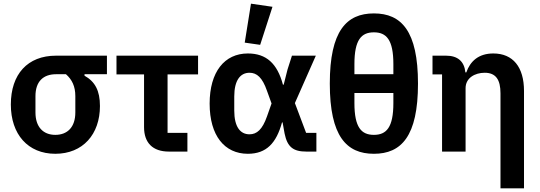

<svg xmlns="http://www.w3.org/2000/svg" viewBox="-20 -825 2940 1045"><path d="M562 -421V-522H285C130 -522 39 -421 39 -256C39 -94 132 12 281 12C431 12 524 -94 524 -248C524 -332 497 -381 440 -413V-421ZM339 -421C372 -392 390 -355 390 -302V-213C390 -134 348 -91 281 -91C215 -91 173 -134 173 -213V-302C173 -381 215 -421 285 -421Z M1000 0V-102H892V-420H1058V-522H614V-420H764V-133C764 -48 811 0 899 0Z M1463 -788 1346 -805 1312 -593 1396 -581ZM1702 -102H1646L1585 -264L1699 -522H1569L1545 -447L1524 -364H1520C1489 -480 1429 -534 1329 -534C1202 -534 1121 -434 1121 -261C1121 -87 1202 12 1329 12C1430 12 1484 -46 1515 -159H1518L1529 -98C1544 -25 1576 0 1647 0H1702ZM1338 -94C1288 -94 1255 -134 1255 -223V-300C1255 -388 1288 -429 1338 -429C1378 -429 1408 -403 1433 -331L1458 -262L1433 -191C1408 -120 1378 -94 1338 -94Z M2015 -752C1866 -752 1775 -657 1775 -370C1775 -83 1866 12 2015 12C2164 12 2255 -83 2255 -370C2255 -657 2164 -752 2015 -752ZM1909 -476C1909 -609 1947 -649 2015 -649C2083 -649 2121 -609 2121 -476V-421H1909ZM2015 -91C1947 -91 1909 -131 1909 -264V-319H2121V-264C2121 -131 2083 -91 2015 -91Z M2514 0V-345C2514 -401 2565 -429 2618 -429C2679 -429 2704 -391 2704 -317V200H2832V-330C2832 -460 2772 -534 2665 -534C2584 -534 2539 -491 2518 -431H2513C2507 -491 2471 -522 2408 -522H2334V-420H2386V0Z"/></svg>

Font: Braiins Sans SemiBold
Style: Regular
Weight: 600
Designer: Mike Abbink, Paul van der Laan, Pieter van Rosmalen, Jiri Chlebus, Lubos Buracinsky
Foundry: Bold Monday, Sudetype
Version: Version 1.000;hotconv 1.0.109;makeotfexe 2.5.65596